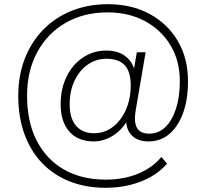

<svg xmlns="http://www.w3.org/2000/svg" viewBox="-20 -733 983 915"><path d="M484 162Q389 162 312 131.5Q235 101 180.5 44Q126 -13 96.5 -94Q67 -175 67 -277Q67 -373 98 -453Q129 -533 186 -591.5Q243 -650 321.5 -681.5Q400 -713 494 -713Q607 -713 693 -666.5Q779 -620 827.5 -537.5Q876 -455 876 -346Q876 -259 852.5 -194.5Q829 -130 787 -94.5Q745 -59 688 -59Q630 -59 602 -94.5Q574 -130 584 -188L592 -169Q566 -117 520.5 -88Q475 -59 427 -59Q352 -59 310.5 -106Q269 -153 269 -236Q269 -310 297.5 -368Q326 -426 375.5 -459Q425 -492 487 -492Q543 -492 578.5 -464.5Q614 -437 623 -389H616L632 -484H674L627 -209Q625 -198 624 -187.5Q623 -177 623 -168Q623 -132 640 -114Q657 -96 691 -96Q735 -96 767.5 -127Q800 -158 818.5 -214.5Q837 -271 837 -346Q837 -443 793 -516.5Q749 -590 671.5 -632Q594 -674 493 -674Q379 -674 292.5 -624Q206 -574 157.5 -484.5Q109 -395 109 -277Q109 -152 155 -62.5Q201 27 285 75Q369 123 484 123Q570 123 638.5 94.5Q707 66 749 15L776 47Q744 84 699 109.5Q654 135 599.5 148.5Q545 162 484 162ZM428 -98Q478 -98 517.5 -128Q557 -158 580 -210Q603 -262 603 -327Q603 -391 574.5 -422Q546 -453 487 -453Q438 -453 398 -425Q358 -397 335 -348Q312 -299 312 -236Q312 -169 342.5 -133.5Q373 -98 428 -98Z"/></svg>

Font: Nunito Sans 12pt ExtraLight
Style: Regular
Weight: 200
Designer: Vernon Adams
Foundry: Vernon Adams
Version: Version 3.101;gftools[0.9.27]